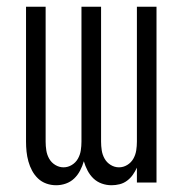

<svg xmlns="http://www.w3.org/2000/svg" viewBox="-20 -540 540 568"><path d="M146 8Q131 8 117 3Q103 -2 92.5 -12Q82 -22 75 -35Q68 -48 64 -62.5Q60 -77 58.5 -91.5Q57 -106 57 -121V-520H115V-121Q115 -108 117 -95Q119 -82 125.5 -70.5Q132 -59 143.5 -52Q155 -45 168 -45Q181 -45 192.5 -52Q204 -59 210.5 -70.5Q217 -82 219 -95Q221 -108 221 -121V-520H279V-121Q279 -108 281 -95Q283 -82 289.5 -70.5Q296 -59 307.5 -52Q319 -45 332 -45Q345 -45 356.5 -52Q368 -59 374.5 -70.5Q381 -82 383 -95Q385 -108 385 -121V-520H443V0H385V-44Q380 -33 373 -23Q366 -13 356 -5.5Q346 2 334 5Q322 8 310 8Q295 8 281 3Q267 -2 256.5 -12Q246 -22 239 -35.5Q232 -49 228 -63Q224 -49 217 -35.5Q210 -22 199.5 -12Q189 -2 175 3Q161 8 146 8Z"/></svg>

Font: Iosevka Fixed Light
Style: Regular
Weight: 300
Monospace: yes
Designer: Belleve Invis
Foundry: Belleve Invis
Version: Version 32.3.0